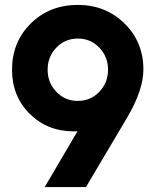

<svg xmlns="http://www.w3.org/2000/svg" viewBox="-20 -762 633 782"><path d="M280 -227Q173 -227 101 -298.5Q29 -370 29 -478Q29 -591 105.5 -666.5Q182 -742 297 -742Q410 -742 487 -666.5Q564 -591 564 -479Q564 -396 499 -285L330 0H162L296 -228Q290 -227 280 -227ZM209.5 -388Q245 -351 297 -351Q349 -351 384.5 -388Q420 -425 420 -478Q420 -531 384.5 -568Q349 -605 297 -605Q245 -605 209.5 -568Q174 -531 174 -478Q174 -425 209.5 -388Z"/></svg>

Font: Freely
Style: Bold
Weight: 700
Designer: Kris Sowersby
Foundry: Klim Type Foundry
Version: Version 1.006;hotconv 1.0.113;makeotfexe 2.5.65598;200799169